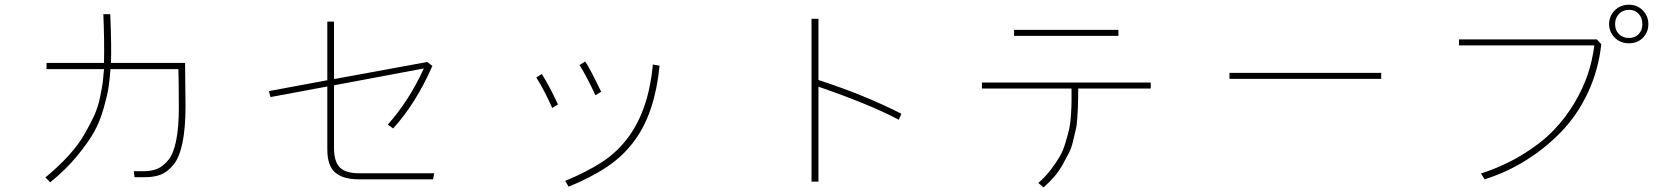

<svg xmlns="http://www.w3.org/2000/svg" viewBox="-20 -770 7040 812"><path d="M171.9 -19.5Q226.6 -64.5 268.6 -110.4Q310.5 -156.2 336.4 -201.2Q362.3 -246.1 378.4 -281.2Q394.5 -316.4 403.3 -359.4Q412.1 -402.3 414.6 -421.9Q417 -441.4 419.9 -477.5H176.8V-503.9H419.9Q421.9 -601.6 417 -710H446.3Q452.1 -566.4 449.2 -503.9H762.7Q762.7 -465.8 763.7 -402.8Q764.6 -339.8 764.6 -322.3Q764.6 -227.5 751.5 -165Q738.3 -102.5 712.9 -72.3Q687.5 -42 659.2 -31.2Q630.9 -20.5 590.8 -20.5H548.8L545.9 -45.9H587.9Q621.1 -45.9 645.5 -56.2Q669.9 -66.4 691.9 -93.3Q713.9 -120.1 725.1 -175.8Q736.3 -231.4 736.3 -313.5Q736.3 -422.9 734.4 -477.5H447.3Q443.4 -429.7 439 -399.9Q434.6 -370.1 418.9 -314Q403.3 -257.8 378.4 -212.9Q353.5 -168 305.7 -109.9Q257.8 -51.8 192.4 1Z M1392.6 -409.2V-144.5Q1392.6 -86.9 1417 -62Q1441.4 -37.1 1501 -37.1H1816.4L1811.5 -11.7H1496.1Q1431.6 -11.7 1397.9 -40Q1364.3 -68.4 1364.3 -137.7V-404.3L1124 -359.4L1117.2 -384.8L1364.3 -430.7V-678.7H1392.6V-435.5L1787.1 -507.8L1808.6 -491.2Q1739.3 -333 1642.6 -226.6L1620.1 -243.2Q1710 -343.8 1772.5 -480.5Z M2370.1 -4.9Q2460 -42 2525.9 -84.5Q2591.8 -127 2640.6 -194.3Q2723.6 -309.6 2741.2 -497.1L2769.5 -492.2Q2750 -294.9 2666 -178.7Q2618.2 -112.3 2549.3 -65.9Q2480.5 -19.5 2384.8 19.5ZM2248 -442.4 2271.5 -457Q2305.7 -402.3 2339.8 -328.1L2315.4 -313.5Q2282.2 -388.7 2248 -442.4ZM2430.7 -495.1 2455.1 -509.8Q2476.6 -477.5 2522.5 -381.8L2498 -367.2Q2462.9 -444.3 2430.7 -495.1Z M3412.1 -2V-690.4H3441.4V-431.6Q3636.7 -368.2 3792 -289.1L3781.2 -263.7Q3657.2 -329.1 3441.4 -403.3V-2Z M4268.6 -618.2V-643.6H4710V-618.2ZM4132.8 -395.5V-420.9H4846.7V-395.5H4540Q4540 -391.6 4539.6 -358.9Q4539.1 -326.2 4538.6 -315.4Q4538.1 -304.7 4536.1 -272Q4534.2 -239.3 4529.8 -222.7Q4525.4 -206.1 4518.6 -175.3Q4511.7 -144.5 4500.5 -123Q4489.3 -101.6 4474.6 -74.7Q4460 -47.9 4439.5 -23.9Q4418.9 0 4393.6 22.5L4371.1 3.9Q4401.4 -22.5 4424.3 -52.7Q4447.3 -83 4461.9 -108.4Q4476.6 -133.8 4486.8 -168.9Q4497.1 -204.1 4502 -225.1Q4506.8 -246.1 4509.3 -284.7Q4511.7 -323.2 4511.7 -339.8Q4511.7 -355.5 4511.7 -395.5Z M5179.7 -436.5V-461.9H5821.3V-436.5Z M6150.4 -578.1V-603.5H6733.4L6752 -583Q6740.2 -473.6 6695.3 -377.9Q6650.4 -282.2 6582 -211.9Q6513.7 -141.6 6431.6 -90.8Q6349.6 -40 6258.8 -11.7L6243.2 -36.1Q6338.9 -67.4 6417.5 -115.2Q6496.1 -163.1 6548.3 -216.8Q6600.6 -270.5 6638.2 -334Q6675.8 -397.5 6695.3 -456.5Q6714.8 -515.6 6722.7 -578.1ZM6810.5 -668Q6810.5 -641.6 6827.1 -625.5Q6843.8 -609.4 6869.1 -609.4Q6894.5 -609.4 6910.2 -625.5Q6925.8 -641.6 6925.8 -668Q6925.8 -694.3 6910.2 -711.4Q6894.5 -728.5 6869.1 -728.5Q6843.8 -728.5 6827.1 -711.4Q6810.5 -694.3 6810.5 -668ZM6785.2 -668Q6785.2 -702.1 6809.1 -726.1Q6833 -750 6869.1 -750Q6904.3 -750 6927.7 -726.1Q6951.2 -702.1 6951.2 -668Q6951.2 -633.8 6928.2 -610.4Q6905.3 -586.9 6869.1 -586.9Q6833 -586.9 6809.1 -610.8Q6785.2 -634.8 6785.2 -668Z"/></svg>

Font: Gothic A1 Thin
Style: Regular
Weight: 250
Designer: HanYang I&C Co.,Ltd.
Foundry: HanYang I&C Co.,Ltd.
Version: Version 2.50